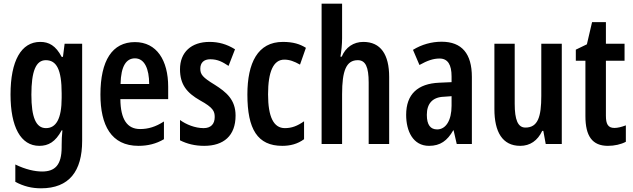

<svg xmlns="http://www.w3.org/2000/svg" viewBox="-20 -780 3428 1040"><path d="M198 -553C95 -553 37 -451 37 -268C37 -93 92 10 193 10C242 10 280 -11 314 -74H318C315 -48 314 -19 314 7V17C314 115 277 149 208 149C169 149 118 138 63 111V205C108 229 152 240 202 240C355 240 425 147 425 -17V-543H330L321 -472H314C282 -533 245 -553 198 -553ZM228 -454C286 -454 314 -404 314 -274V-250C314 -135 283 -86 229 -86C175 -86 150 -144 150 -267C150 -393 174 -454 228 -454Z M711 -552C588 -552 524 -452 524 -268C524 -102 582 10 730 10C780 10 826 -1 868 -26V-122C823 -93 783 -81 739 -81C669 -81 633 -133 632 -243H891V-310C891 -453 829 -552 711 -552ZM711 -464C763 -464 788 -407 788 -325H633C635 -424 665 -464 711 -464Z M1256 -154C1256 -240 1206 -281 1143 -321C1077 -361 1065 -377 1065 -408C1065 -440 1084 -459 1119 -459C1160 -459 1186 -444 1218 -423L1253 -513C1208 -541 1164 -553 1115 -553C1016 -553 955 -497 955 -405C955 -322 992 -277 1064 -236C1135 -197 1143 -177 1143 -146C1143 -108 1122 -86 1083 -86C1036 -86 988 -106 955 -130V-20C993 -1 1035 10 1086 10C1191 10 1256 -44 1256 -154Z M1509 10C1552 10 1592 0 1627 -26V-123C1591 -98 1561 -86 1523 -86C1462 -86 1432 -147 1432 -269C1432 -392 1461 -457 1520 -457C1548 -457 1573 -448 1605 -430L1637 -521C1605 -541 1569 -553 1512 -553C1376 -553 1320 -439 1320 -268C1320 -80 1375 10 1509 10Z M1833 -573V-760H1722V0H1833V-270C1833 -396 1855 -454 1918 -454C1960 -454 1977 -417 1977 -333V0H2088V-363C2088 -485 2042 -553 1948 -553C1895 -553 1852 -524 1831 -473H1824C1829 -501 1833 -541 1833 -573Z M2372 -554C2318 -554 2264 -539 2217 -510L2252 -428C2295 -452 2327 -463 2361 -463C2406 -463 2426 -429 2426 -366V-335L2359 -332C2243 -327 2180 -270 2180 -158C2180 -70 2217 10 2304 10C2365 10 2403 -18 2435 -74H2437L2454 0H2536V-363C2536 -489 2482 -554 2372 -554ZM2385 -256 2426 -259V-207C2426 -128 2395 -79 2348 -79C2312 -79 2292 -103 2292 -158C2292 -218 2322 -254 2385 -256Z M3023 -543H2912V-261C2912 -148 2894 -89 2826 -89C2785 -89 2768 -131 2768 -218V-543H2658V-189C2658 -66 2701 10 2798 10C2851 10 2892 -18 2917 -71H2923L2936 0H3023Z M3308 -87C3273 -87 3262 -109 3262 -153V-451H3363V-543H3262V-660H3187L3159 -540L3099 -511V-451H3151V-151C3151 -43 3188 10 3273 10C3308 10 3344 2 3370 -12V-101C3346 -92 3326 -87 3308 -87Z"/></svg>

Font: Noto Sans Sinhala UI ExtraCondensed SemiBold
Style: Regular
Weight: 600
Width: 2
Designer: Jelle Bosma - Monotype Design Team
Foundry: Monotype Imaging Inc.
Version: Version 2.006